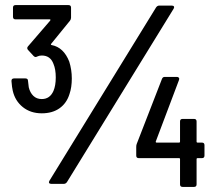

<svg xmlns="http://www.w3.org/2000/svg" viewBox="-20 -722 853 754"><path d="M144 -277Q100 -277 69.5 -301.5Q39 -326 30 -366Q27 -378 25 -404Q25 -414 35 -414H80Q90 -414 90 -404L93 -379Q98 -358 111 -345.5Q124 -333 144 -333Q176 -333 190 -365Q199 -386 199 -418Q199 -450 190 -471Q178 -504 144 -504Q134 -504 126 -500Q122 -498 120 -498Q116 -498 112 -502L90 -526Q87 -529 87 -533Q87 -537 90 -540L177 -641Q180 -646 175 -646H41Q31 -646 31 -656V-692Q31 -702 41 -702H249Q259 -702 259 -692V-653Q259 -646 255 -641L181 -550Q178 -546 183 -545Q230 -536 252 -480Q262 -448 262 -414Q262 -379 253 -353Q242 -317 214 -297Q186 -277 144 -277ZM605 -700H655Q661 -700 663 -696.5Q665 -693 662 -688L243 -7Q238 0 231 0H181Q175 0 173 -3.5Q171 -7 174 -12L593 -693Q598 -700 605 -700ZM783 -152V-111Q783 -101 773 -101H756Q752 -101 752 -97V2Q752 12 742 12H697Q687 12 687 2V-97Q687 -101 683 -101H525Q515 -101 515 -111V-145Q515 -152 517 -157L616 -412Q619 -420 627 -420H675Q680 -420 682.5 -416.5Q685 -413 683 -408L592 -167Q591 -165 592 -163.5Q593 -162 595 -162H683Q687 -162 687 -166V-245Q687 -255 697 -255H742Q752 -255 752 -245V-166Q752 -162 756 -162H773Q783 -162 783 -152Z"/></svg>

Font: Barlow Semi Condensed Medium
Style: Regular
Weight: 500
Width: 4
Designer: Jeremy Tribby
Foundry: Tribby Type
Version: Version 1.422; ttfautohint (v1.8)